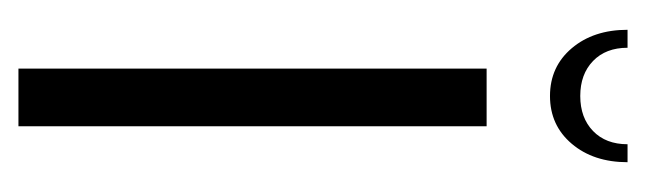

<svg xmlns="http://www.w3.org/2000/svg" viewBox="-260 -424 684 203"><g transform="rotate(90 81.5 -322.0)"><path d="M113 -495V0H52V-495ZM132 -644H151Q151 -608 131.5 -585Q112 -562 81 -562Q50 -562 30.5 -585Q11 -608 11 -644H30Q30 -621 44 -607.5Q58 -594 81 -594Q104 -594 118 -607.5Q132 -621 132 -644Z"/></g></svg>

Font: Moniqa Paragraph
Style: Regular
Weight: 400
Designer: Rajesh Rajput
Foundry: Rajesh Rajput
Version: Version 1.000